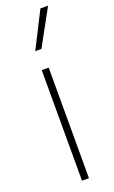

<svg xmlns="http://www.w3.org/2000/svg" viewBox="-158 -845 522 881"><g transform="rotate(-20 103.5 -404.0)"><path d="M78.5 0V-540H112.5V0ZM80.5 -632 169.5 -808H207L110.5 -632Z"/></g></svg>

Font: Encode Sans SemiCondensed SemiCondensed Thin
Style: Regular
Weight: 100
Width: 4
Designer: Multiple Designers
Foundry: Impallari Type
Version: Version 3.000; ttfautohint (v1.8.3) -l 8 -r 50 -G 200 -x 14 